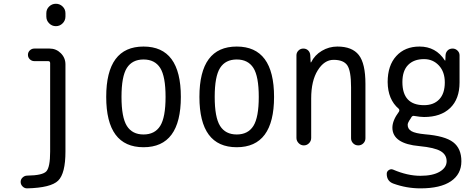

<svg xmlns="http://www.w3.org/2000/svg" viewBox="-20 -780 2540 1030"><path d="M125 230.5Q111.3 230.5 101.1 220.2Q90.8 210 90.8 195.8Q90.8 181.6 101.6 171.9Q112.3 162.1 126 162.1Q209 161.1 229 138.7Q249 116.2 249 33.2V-441.4Q249 -452.1 238.3 -452.1H164.1Q150.4 -452.1 140.1 -461.9Q129.9 -471.7 129.9 -485.8Q129.9 -500 140.1 -509.8Q150.4 -519.5 164.1 -519.5H246.1Q281.2 -519.5 306.2 -494.6Q331.1 -469.7 331.1 -434.6V33.2Q331.1 150.4 292 189Q252.9 227.5 125 230.5ZM228.5 -709Q228.5 -730.5 243.7 -745.1Q258.8 -759.8 279.8 -759.8Q300.8 -759.8 315.9 -745.1Q331.1 -730.5 331.1 -709V-691.4Q331.1 -669.9 315.9 -654.8Q300.8 -639.6 279.8 -639.6Q258.8 -639.6 243.7 -654.8Q228.5 -669.9 228.5 -691.4Z M839.4 -415.5Q810.5 -460.9 750 -460.9Q689.5 -460.9 660.6 -415.5Q631.8 -370.1 631.8 -260.3Q631.8 -150.4 660.6 -104.5Q689.5 -58.6 750 -58.6Q810.5 -58.6 839.4 -104.5Q868.2 -150.4 868.2 -260.3Q868.2 -370.1 839.4 -415.5ZM950.2 -260.3Q950.2 9.8 750 9.8Q549.8 9.8 549.8 -260.3Q549.8 -530.3 750 -530.3Q950.2 -530.3 950.2 -260.3Z M1339.4 -415.5Q1310.5 -460.9 1250 -460.9Q1189.5 -460.9 1160.6 -415.5Q1131.8 -370.1 1131.8 -260.3Q1131.8 -150.4 1160.6 -104.5Q1189.5 -58.6 1250 -58.6Q1310.5 -58.6 1339.4 -104.5Q1368.2 -150.4 1368.2 -260.3Q1368.2 -370.1 1339.4 -415.5ZM1450.2 -260.3Q1450.2 9.8 1250 9.8Q1049.8 9.8 1049.8 -260.3Q1049.8 -530.3 1250 -530.3Q1450.2 -530.3 1450.2 -260.3Z M1570.3 -40V-483.4Q1570.3 -498 1581.1 -508.8Q1591.8 -519.5 1607.4 -519.5Q1623 -519.5 1633.3 -509.3Q1643.6 -499 1644.5 -483.4L1646.5 -446.3Q1646.5 -445.3 1647.5 -445.3Q1649.4 -445.3 1649.4 -446.3Q1668 -484.4 1706.5 -507.3Q1745.1 -530.3 1790 -530.3Q1869.1 -530.3 1904.8 -484.9Q1940.4 -439.5 1940.4 -330.1V-38.1Q1940.4 -22.5 1929.2 -11.2Q1918 0 1901.9 0Q1885.7 0 1874.5 -11.2Q1863.3 -22.5 1863.3 -38.1V-311.5Q1863.3 -399.4 1843.3 -429.2Q1823.2 -459 1769.5 -459Q1719.7 -459 1684.6 -402.8Q1649.4 -346.7 1649.4 -252V-40Q1649.4 -23.4 1637.7 -11.7Q1626 0 1609.9 0Q1593.8 0 1582 -12.2Q1570.3 -24.4 1570.3 -40Z M2254.9 -462.9Q2200.2 -462.9 2169.4 -431.6Q2138.7 -400.4 2138.7 -339.8Q2138.7 -215.8 2254.9 -215.8Q2306.6 -215.8 2336.4 -247.1Q2366.2 -278.3 2366.2 -337.9Q2366.2 -394.5 2334.5 -428.7Q2302.7 -462.9 2254.9 -462.9ZM2235.4 163.1Q2301.8 163.1 2338.9 141.1Q2376 119.1 2376 85Q2376 49.8 2343.8 30.8Q2311.5 11.7 2230.5 3.9Q2085.9 -8.8 2085 -94.7Q2085 -133.8 2120.1 -180.7Q2125 -189.5 2119.1 -196.3Q2060.5 -246.1 2059.6 -339.8Q2059.6 -428.7 2106 -479.5Q2152.3 -530.3 2230.5 -530.3Q2318.4 -530.3 2366.2 -456.1Q2366.2 -455.1 2368.2 -455.1Q2369.1 -455.1 2369.1 -456.1L2370.1 -483.4Q2371.1 -499 2381.3 -509.3Q2391.6 -519.5 2408.2 -519.5Q2422.9 -519.5 2434.1 -508.8Q2445.3 -498 2445.3 -483.4V-337.9Q2445.3 -249 2395 -200.7Q2344.7 -152.3 2254.9 -152.3Q2235.4 -152.3 2201.2 -158.2Q2192.4 -160.2 2186.5 -150.4Q2185.5 -149.4 2184.6 -147Q2183.6 -144.5 2182.6 -143.6Q2167 -122.1 2167 -110.4Q2167 -87.9 2187.5 -76.2Q2208 -64.5 2259.8 -59.6Q2367.2 -50.8 2411.1 -17.1Q2455.1 16.6 2455.1 85Q2455.1 154.3 2398.9 192.4Q2342.8 230.5 2235.4 230.5Q2161.1 230.5 2090.8 205.1Q2054.7 192.4 2054.7 152.3Q2054.7 139.6 2065.9 132.3Q2077.1 125 2088.9 129.9Q2166 163.1 2235.4 163.1Z"/></svg>

Font: Rounded-X Mgen+ 2m regular
Style: Regular
Weight: 400
Designer: [Source Han Sans]
Ryoko NISHIZUKA  (kana & ideographs); Paul D. Hunt (Latin, Greek & Cyrillic); Wenlong ZHANG  (bopomofo
Version: Version 1.059.20150602